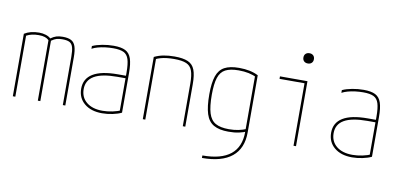

<svg xmlns="http://www.w3.org/2000/svg" viewBox="-84 -1016 3167 1513"><g transform="rotate(10 1500.0 -260.0)"><path d="M40 0V-500Q64 -515 93 -522.5Q122 -530 158 -530Q187 -530 212 -522Q237 -514 251 -500Q275 -517 296 -523.5Q317 -530 347 -530Q390 -530 414.5 -517Q439 -504 449.5 -472.5Q460 -441 460 -386V0H440V-386Q440 -436 432 -463Q424 -490 404 -500Q384 -510 347 -510Q321 -510 302.5 -505Q284 -500 260 -483V0H240V-483Q240 -483 232.5 -490Q225 -497 207 -503.5Q189 -510 158 -510Q100 -510 60 -488V0Z M755 10Q666 10 613 -34.5Q560 -79 560 -153Q560 -233 626.5 -273.5Q693 -314 825 -314H900V-294H825Q701 -294 640.5 -259Q580 -224 580 -153Q580 -87 627 -48.5Q674 -10 755 -10Q793 -10 834 -18.5Q875 -27 901 -40L890 -22V-340Q890 -408 878.5 -445Q867 -482 838 -496Q809 -510 755 -510Q722 -510 690.5 -506Q659 -502 632 -494.5Q605 -487 585 -476V-498Q618 -513 663.5 -521.5Q709 -530 755 -530Q815 -530 848.5 -513Q882 -496 896 -454.5Q910 -413 910 -340V-22Q882 -8 839 1Q796 10 755 10Z M1080 -498Q1115 -515 1154 -522.5Q1193 -530 1242 -530Q1310 -530 1349 -513Q1388 -496 1404 -454.5Q1420 -413 1420 -340V0H1400V-340Q1400 -408 1386.5 -444.5Q1373 -481 1339 -495.5Q1305 -510 1242 -510Q1211 -510 1184 -507Q1157 -504 1134 -497.5Q1111 -491 1089 -480L1100 -494V0H1080Z M1592 200Q1742 200 1817 139.5Q1892 79 1892 -40V-498L1903 -480Q1874 -495 1838 -502.5Q1802 -510 1758 -510Q1691 -510 1652.5 -490Q1614 -470 1598 -420.5Q1582 -371 1582 -284Q1582 -191 1598.5 -137.5Q1615 -84 1654 -62Q1693 -40 1761 -40Q1802 -40 1836.5 -47Q1871 -54 1902 -67L1910 -49Q1882 -36 1845.5 -28Q1809 -20 1761 -20Q1687 -20 1643 -45Q1599 -70 1580.5 -128Q1562 -186 1562 -284Q1562 -377 1580.5 -430.5Q1599 -484 1642 -507Q1685 -530 1758 -530Q1850 -530 1912 -498V-40Q1912 88 1831 154Q1750 220 1592 220Z M2286 0V-500H2086V-520H2306V0ZM2284 -658Q2265 -658 2253.5 -669Q2242 -680 2242 -699Q2242 -718 2253.5 -729Q2265 -740 2284 -740Q2303 -740 2314.5 -729Q2326 -718 2326 -699Q2326 -680 2314.5 -669Q2303 -658 2284 -658Z M2755 10Q2666 10 2613 -34.5Q2560 -79 2560 -153Q2560 -233 2626.5 -273.5Q2693 -314 2825 -314H2900V-294H2825Q2701 -294 2640.5 -259Q2580 -224 2580 -153Q2580 -87 2627 -48.5Q2674 -10 2755 -10Q2793 -10 2834 -18.5Q2875 -27 2901 -40L2890 -22V-340Q2890 -408 2878.5 -445Q2867 -482 2838 -496Q2809 -510 2755 -510Q2722 -510 2690.5 -506Q2659 -502 2632 -494.5Q2605 -487 2585 -476V-498Q2618 -513 2663.5 -521.5Q2709 -530 2755 -530Q2815 -530 2848.5 -513Q2882 -496 2896 -454.5Q2910 -413 2910 -340V-22Q2882 -8 2839 1Q2796 10 2755 10Z"/></g></svg>

Font: M PLUS Code Latin Thin
Style: Regular
Weight: 250
Designer: Coji Morishita
Foundry: UNDERFOREST DESIGN
Version: Version 1.002; ttfautohint (v1.8.3)